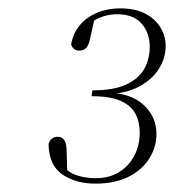

<svg xmlns="http://www.w3.org/2000/svg" viewBox="-20 -860 416 459"><path d="M208 -421Q161 -421 129 -443Q97 -465 96 -516Q99 -525 104.5 -529Q110 -533 118 -533Q127 -533 132.5 -526.5Q138 -520 139 -505L141 -445L129 -464Q144 -447 165 -440.5Q186 -434 208 -434Q242 -434 265.5 -449Q289 -464 301.5 -488.5Q314 -513 314 -542Q314 -569 303.5 -588.5Q293 -608 268 -619Q243 -630 199 -630L201 -644Q253 -644 283 -658.5Q313 -673 325.5 -696.5Q338 -720 338 -748Q338 -781 318.5 -803.5Q299 -826 260 -826Q241 -826 223 -819.5Q205 -813 187 -798L207 -820L195 -766Q192 -752 186 -745.5Q180 -739 170 -739Q162 -739 157 -743Q152 -747 150 -754Q155 -781 171 -800Q187 -819 212 -829.5Q237 -840 267 -840Q303 -840 327 -827.5Q351 -815 363.5 -794.5Q376 -774 376 -750Q376 -721 359.5 -695Q343 -669 311.5 -652.5Q280 -636 235 -635L233 -639Q292 -638 323 -609.5Q354 -581 354 -540Q354 -508 336.5 -480.5Q319 -453 286.5 -437Q254 -421 208 -421Z"/></svg>

Font: Source Serif 4 48pt Light
Style: Italic
Weight: 300
Italic angle: -12°
Designer: Frank Grießhammer
Foundry: Adobe Systems Incorporated
Version: Version 4.004;hotconv 1.0.116;makeotfexe 2.5.65601